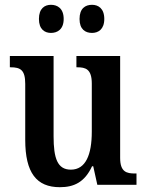

<svg xmlns="http://www.w3.org/2000/svg" viewBox="-20 -769 610 799"><path d="M363 -632C389 -632 414 -647 414 -690C414 -734 389 -749 363 -749C335 -749 311 -734 311 -690C311 -647 335 -632 363 -632ZM192 -632C219 -632 245 -647 245 -690C245 -734 219 -749 192 -749C166 -749 142 -734 142 -690C142 -647 166 -632 192 -632ZM229 10C287 10 332 -10 363 -77H368L385 0H548V-47H542C507 -47 480 -53 480 -112V-536H298V-489H301C336 -489 362 -482 362 -421V-221C362 -126 337 -63 275 -63C219 -63 203 -110 203 -202V-536H21V-489H24C65 -489 85 -478 85 -420V-187C85 -50 132 10 229 10Z"/></svg>

Font: Noto Serif Tamil Condensed SemiBold
Style: Italic
Weight: 600
Width: 3
Italic angle: -12°
Designer: Indian Type Foundry, Tom Grace, and the Monotype Design Team
Foundry: Monotype Imaging Inc.
Version: Version 2.003